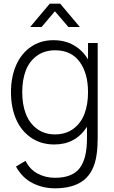

<svg xmlns="http://www.w3.org/2000/svg" viewBox="-20 -775 624 1050"><path d="M279.8 254.9Q214.4 254.9 157.7 226.1Q101.1 197.3 67.4 135.7L119.6 104.5Q143.1 151.9 186.3 174.6Q229.5 197.3 280.3 197.3Q375.5 197.3 415.8 144.5Q456.1 91.8 455.6 -19V-81.5Q393.1 15.1 277.3 15.1Q203.1 15.1 148.7 -22.9Q94.2 -61 67.1 -125Q40 -189 40 -271Q40 -351.6 66.9 -415.5Q93.8 -479.5 147 -517.3Q200.2 -555.2 272 -555.2Q335.4 -555.2 383.5 -527.6Q431.6 -500 461.4 -450.2V-540H514.2V-19Q514.2 32.2 508.3 70.8Q495.1 164.6 438.7 209.7Q382.3 254.9 279.8 254.9ZM101.6 -271Q101.6 -204.1 121.1 -152.8Q140.6 -101.6 181.9 -70.8Q223.1 -40 280.8 -40Q339.8 -40 381.1 -70.6Q422.4 -101.1 441.9 -152.3Q461.4 -203.6 461.4 -271Q461.4 -374.5 415.3 -437.3Q369.1 -500 282.2 -500Q222.7 -500 181.2 -469.5Q139.6 -439 120.6 -388.2Q101.6 -337.4 101.6 -271ZM145 -627.4 252 -754.9H309.1L416.5 -627.4H354L280.3 -713.4L207.5 -627.4Z"/></svg>

Font: Manrope Light
Style: Regular
Weight: 300
Designer: Mikhail Sharanda
Foundry: Mikhail Sharanda
Version: Version 4.505;FEAKit 1.0